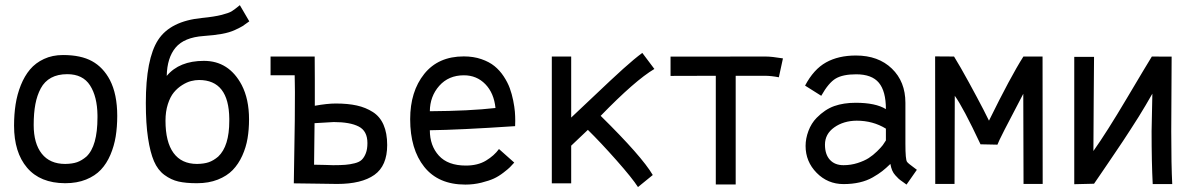

<svg xmlns="http://www.w3.org/2000/svg" viewBox="-20 -720 4698 754"><path d="M319.3 -105Q362.8 -146 362.8 -258.8Q362.8 -258.8 362.8 -267.6Q361.8 -340.8 333.5 -384.8Q305.2 -428.7 244.1 -428.7Q207 -428.7 180.9 -414.6Q154.8 -400.4 140.1 -373Q125.5 -345.7 118.9 -310.8Q112.3 -275.9 112.3 -229Q112.3 -156.7 144 -116.5Q175.8 -76.2 236.3 -76.2Q264.2 -76.7 282.5 -83Q300.8 -89.4 319.3 -105ZM235.4 -0.5Q137.7 -1 86.4 -61.3Q35.2 -121.6 35.2 -226.6Q35.2 -271 41.3 -310.3Q47.4 -349.6 61.8 -385.5Q76.2 -421.4 97.9 -447.3Q119.6 -473.1 152.8 -488.5Q186 -503.9 227.5 -503.9Q297.9 -503.9 341.6 -479.7Q385.3 -455.6 411.6 -405.8Q440.4 -350.1 440.4 -265.1Q440.4 -221.2 434.3 -183.8Q428.2 -146.5 413.6 -112.1Q398.9 -77.6 376.2 -53.5Q353.5 -29.3 317.9 -14.9Q282.2 -0.5 236.3 -0.5Z M836.9 -105Q880.4 -146 880.4 -245.1Q880.4 -245.1 880.4 -253.9Q878.9 -405.8 761.7 -405.8Q746.6 -405.8 730.2 -401.6Q713.9 -397.5 695.6 -386Q677.2 -374.5 662.8 -357.2Q648.4 -339.8 639.2 -311Q629.9 -282.2 629.9 -246.1Q629.9 -162.6 661.4 -119.4Q692.9 -76.2 753.9 -76.2Q781.7 -76.7 800 -83Q818.4 -89.4 836.9 -105ZM634.8 -421.9Q684.1 -481 780.8 -481Q878.9 -481 929.2 -386.2Q958 -330.6 958 -251.5Q958 -211.4 952.1 -176.5Q946.3 -141.6 931.4 -108.6Q916.5 -75.7 893.8 -52.2Q871.1 -28.8 835.2 -14.6Q799.3 -0.5 753.9 -0.5H752.9Q710 -0.5 680.9 -7.1Q651.9 -13.7 625.7 -33Q599.6 -52.2 584.7 -86.9Q569.8 -121.6 561.3 -178Q552.7 -234.4 552.7 -315.4Q552.7 -488.8 600.8 -563Q648.9 -637.2 772.9 -649.4Q822.3 -654.3 850.6 -661.6Q878.9 -668.9 889.6 -675.5Q900.4 -682.1 921.9 -699.7L959 -636.2Q941.4 -623 932.9 -617.7Q924.3 -612.3 902.8 -602.3Q881.3 -592.3 851.3 -586.9Q821.3 -581.5 779.8 -578.6Q703.1 -573.2 669.7 -533.2Q636.2 -493.2 634.8 -421.9Z M1290.5 -240.7Q1290.5 -240.7 1215.3 -236.3Q1214.8 -195.3 1213.4 -73.2Q1241.7 -73.2 1256.8 -72.3Q1272 -71.3 1288.1 -71.3Q1317.9 -71.3 1336.2 -72.8Q1354.5 -74.2 1373 -78.9Q1391.6 -83.5 1401.1 -93Q1410.6 -102.5 1416.7 -118.4Q1422.9 -134.3 1422.9 -158.2Q1422.9 -205.6 1388.7 -223.1Q1354.5 -240.7 1290.5 -240.7ZM1215.8 -498Q1216.3 -459 1216.3 -408.2V-304.7Q1265.1 -313.5 1298.8 -313.5Q1346.2 -313.5 1381.3 -305.7Q1416.5 -297.9 1444.3 -280Q1472.2 -262.2 1486.3 -229.7Q1500.5 -197.3 1500.5 -150.4Q1500.5 -68.8 1450.2 -33.2Q1399.9 2.4 1304.2 2.4Q1282.2 2.4 1222.9 1.2Q1163.6 0 1133.8 0Q1133.8 -33.7 1136 -138.7Q1138.2 -243.7 1138.2 -358.9Q1138.2 -386.7 1137.7 -394.8Q1137.2 -402.8 1137.2 -424.3H1042.5V-498H1183.1Z M1668 -283.2Q1823.7 -284.2 1925.8 -295.9Q1919.9 -354.5 1886 -389.4Q1852.1 -424.3 1801.8 -424.3Q1741.7 -424.3 1705.1 -383.1Q1668.5 -341.8 1668 -283.2ZM1801.3 -498.5Q1839.4 -498.5 1870.4 -487.8Q1901.4 -477.1 1921.9 -460.4Q1942.4 -443.8 1958 -420.2Q1973.6 -396.5 1981.9 -373.8Q1990.2 -351.1 1995.4 -325.2Q2000.5 -299.3 2002 -281.2Q2003.4 -263.2 2003.4 -245.6Q2003.4 -228.5 2002.9 -224.6Q1784.7 -210 1668 -208.5Q1668 -147.9 1703.4 -108.9Q1738.8 -69.8 1809.6 -69.8Q1856.4 -69.8 1888.7 -89.4Q1920.9 -108.9 1939.5 -134.8L1999.5 -81.5Q1988.8 -69.8 1982.7 -63.5Q1976.6 -57.1 1957.3 -42.2Q1938 -27.3 1919.4 -18.8Q1900.9 -10.3 1870.6 -2.7Q1840.3 4.9 1807.6 4.9Q1701.7 4.9 1646.2 -64.5Q1590.8 -133.8 1590.8 -252Q1590.8 -360.8 1646 -429.7Q1701.2 -498.5 1801.3 -498.5Z M2338.9 -265.1Q2500.5 -106 2543.5 -32.7L2485.4 14.6Q2462.9 -20.5 2400.9 -90.6Q2338.9 -160.6 2288.6 -210L2223.1 -147.9V0H2147V-498H2223.1V-258.3Q2242.7 -276.4 2312.3 -342.5Q2381.8 -408.7 2427 -449.5Q2472.2 -490.2 2502.4 -512.2L2549.8 -449.2Q2474.6 -404.8 2338.9 -265.1Z M2791 4.4V-422.4Q2735.4 -422.4 2679.9 -422.1Q2624.5 -421.9 2613.3 -421.9V-497.6Q2639.2 -497.6 2787.8 -497.8Q2936.5 -498 2986.3 -498Q3010.7 -498 3054.7 -490.7L3038.6 -416.5Q3008.3 -422.4 2983.9 -422.4H2869.1V4.4Z M3219.7 -151.9Q3219.7 -113.8 3239 -92.5Q3258.3 -71.3 3292.5 -71.3Q3321.3 -71.3 3347.9 -79.8Q3374.5 -88.4 3391.6 -99.4Q3408.7 -110.4 3424.6 -126Q3440.4 -141.6 3446.8 -150.1Q3453.1 -158.7 3459 -168.5V-214.8Q3408.2 -246.1 3344.2 -246.1Q3292.5 -245.6 3256.1 -219.7Q3219.7 -193.8 3219.7 -151.9ZM3535.6 -155.3Q3535.6 -92.8 3542 -84.5Q3544.9 -80.6 3551 -75.7Q3557.1 -70.8 3566.7 -63.7Q3576.2 -56.6 3580.6 -53.2L3540 4.9Q3536.6 2 3525.1 -5.9Q3513.7 -13.7 3508.8 -18.3Q3503.9 -22.9 3496.1 -31.5Q3488.3 -40 3483.6 -51Q3479 -62 3476.6 -76.2Q3459 -59.1 3444.6 -47.9Q3430.2 -36.6 3407.2 -23.4Q3384.3 -10.3 3355.5 -3.7Q3326.7 2.9 3292.5 2.9Q3230.5 2.9 3187 -41.3Q3143.6 -85.4 3143.6 -147Q3143.6 -175.8 3154.8 -205.8Q3166 -235.8 3187 -257.3Q3219.7 -290.5 3256.3 -303.5Q3293 -316.4 3340.3 -316.4Q3418.5 -316.4 3459 -291.5Q3459 -361.8 3431.4 -395Q3403.8 -428.2 3342.3 -428.2Q3290 -428.2 3262 -411.6Q3233.9 -395 3205.1 -343.8L3141.6 -383.8Q3175.3 -447.8 3223.9 -474.9Q3272.5 -502 3341.3 -502Q3429.2 -502 3482.4 -450.7Q3535.6 -399.4 3535.6 -316.4Z M3652.3 -498.5 3726.6 -498Q3750.5 -459.5 3784.9 -396.5Q3819.3 -333.5 3841.8 -290L3863.8 -246.1Q3948.7 -418.9 3999 -498H4074.2L4074.7 2.4H3999.5L3998.5 -351.6Q3902.3 -169.4 3897 -151.9L3830.6 -153.3Q3762.2 -298.8 3729.5 -343.8L3728.5 2.4H3652.8Z M4503.4 -498 4581.1 -497.6Q4579.6 -317.9 4579.6 -204.6Q4579.6 -70.8 4583.5 2.9H4506.8Q4502.4 -80.6 4502.4 -204.6Q4502.4 -204.6 4505.4 -352.1Q4493.7 -331.1 4478.8 -306.2Q4463.9 -281.2 4451.7 -261.5Q4439.5 -241.7 4419.9 -211.7Q4400.4 -181.6 4390.4 -166.5Q4380.4 -151.4 4357.9 -118.2Q4335.4 -85 4329.6 -76.4Q4323.7 -67.9 4300.5 -33.7Q4277.3 0.5 4276.4 1.5L4198.7 3.4V-496.6H4276.4Q4276.4 -470.2 4275.1 -331.8Q4273.9 -193.4 4273.9 -127Q4326.2 -200.7 4405.5 -334.5Q4484.9 -468.3 4503.4 -498Z"/></svg>

Font: FantasqueSansM Nerd Font
Style: Regular
Weight: 400
Monospace: yes
Designer: Jany Belluz
Version: Version 1.8.0 ; ttfautohint (v1.8.2);Nerd Fonts 3.4.0